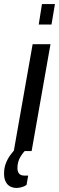

<svg xmlns="http://www.w3.org/2000/svg" viewBox="-66 -745 291 947"><path d="M2 0 95 -527H183L90 0ZM125 -624 141 -725H205L188 -624ZM16 182Q-1 182 -15 175Q-29 168 -37.5 152Q-46 136 -46 111Q-46 84 -37.5 61.5Q-29 39 -15.5 20.5Q-2 2 12 -12H65L64 -8Q49 5 34.5 29Q20 53 20 84Q20 101 28 111Q36 121 54 121H73L65 167Q54 175 40 178.5Q26 182 16 182Z"/></svg>

Font: Archivo ExtraCondensed Medium
Style: Italic
Weight: 500
Width: 2
Italic angle: -10°
Designer: Hector Gatti
Foundry: Omnibus-Type
Version: Version 2.001